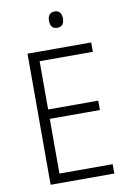

<svg xmlns="http://www.w3.org/2000/svg" viewBox="-99 -971 691 1030"><g transform="rotate(-10 247.0 -456.0)"><path d="M438 0H91V-714H438V-663H148V-400H421V-349H148V-51H438ZM273 -912Q292 -912 301.5 -900Q311 -888 311 -868Q311 -823 273 -823Q235 -823 235 -868Q235 -888 244.5 -900Q254 -912 273 -912Z"/></g></svg>

Font: Noto Sans Tamil SemiCondensed Light
Style: Regular
Weight: 300
Width: 4
Designer: Jelle Bosma - Monotype Design Team
Foundry: Monotype Imaging Inc.
Version: Version 2.004; ttfautohint (v1.8.4.7-5d5b)